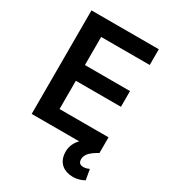

<svg xmlns="http://www.w3.org/2000/svg" viewBox="-220 -844 1048 1168"><g transform="rotate(30 304.0 -260.0)"><path d="M545.5 112.9C536.2 116.8 522.4 122.9 504.6 122.9C480.1 122.9 469.5 110.1 469.5 87.4C469.5 50.4 503.6 24.5 547.2 0H547.6V-110.4H203.5V-308.9H520.2V-419.4H203.5V-616.8H544.7V-727.3H71.7V0H405.2C372.9 32.7 360.8 74.2 366.1 112.9C373.2 173.7 417.6 206.7 478.7 206.7C514.6 206.7 541.2 195.3 558.2 185.4Z"/></g></svg>

Font: TID UI Semi Bold
Style: Regular
Weight: 600
Designer: The TID Project Authors
Foundry: Bakken & Bæck
Version: Version 1.001;hotconv 1.0.109;makeotfexe 2.5.65596